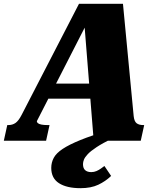

<svg xmlns="http://www.w3.org/2000/svg" viewBox="-71 -736 841 1004"><path d="M176 -299H438L427 -220H148ZM665 0H419L369 -626L390 -627L122 -103Q121 -97 127 -92Q133 -87 146 -84.5Q159 -82 177 -82H188L170 0H-51L-33 -82H-27Q-6 -82 10 -93Q26 -104 42 -135L342 -716H572L628 -129Q631 -101 643.5 -91.5Q656 -82 678 -82H683ZM501 -55 518 -13Q465 13 434 33.5Q403 54 388 70Q373 86 368 98.5Q363 111 363 122Q363 144 374.5 154Q386 164 406 164Q421 164 433.5 158.5Q446 153 456.5 145.5Q467 138 475 132L510 184Q481 212 443 230Q405 248 350 248Q278 248 237.5 222Q197 196 197 142Q197 114 210 89.5Q223 65 257 42.5Q291 20 350 -4Q409 -28 501 -55Z"/></svg>

Font: Roboto Serif ExtraBold
Style: Italic
Weight: 800
Italic angle: -10°
Version: Version 1.007